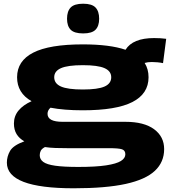

<svg xmlns="http://www.w3.org/2000/svg" viewBox="-20 -794 930 1034"><path d="M377 220Q17 220 17 82Q17 49 34 19Q51 -11 111 -33Q84 -48 69.5 -71.5Q55 -95 55 -129Q55 -169 80 -199Q105 -229 150 -249Q72 -293 72 -378Q72 -466 159 -510.5Q246 -555 426 -555Q571 -555 656 -526Q695 -589 810 -589Q846 -589 875 -585L858 -454Q844 -457 828 -458.5Q812 -460 798 -460Q775 -460 759 -455Q780 -422 780 -378Q780 -289 693 -244.5Q606 -200 426 -200Q324 -200 252 -214Q236 -200 236 -181Q236 -138 317 -138H655Q756 -138 810 -98Q864 -58 864 9Q864 79 814 126Q764 173 657 196.5Q550 220 377 220ZM426 -312Q507 -312 543 -328Q579 -344 579 -378Q579 -411 543 -427Q507 -443 426 -443Q345 -443 308.5 -427Q272 -411 272 -378Q272 -344 308.5 -328Q345 -312 426 -312ZM194 42Q194 64 213 78Q232 92 277.5 98.5Q323 105 402 105Q496 105 551.5 96.5Q607 88 631 73Q655 58 655 37Q655 16 637 10Q619 4 567 4H344Q310 4 279.5 3Q249 2 222 -2Q205 7 199.5 18Q194 29 194 42ZM428 -614Q380 -614 360.5 -634Q341 -654 341 -693Q341 -733 360.5 -753.5Q380 -774 428 -774Q475 -774 494.5 -753.5Q514 -733 514 -693Q514 -654 494.5 -634Q475 -614 428 -614Z"/></svg>

Font: Georama ExtraExtended
Style: Bold
Weight: 700
Width: 8
Designer: Jean-Baptiste Levee
Foundry: Production Type
Version: Version 1.000